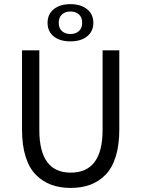

<svg xmlns="http://www.w3.org/2000/svg" viewBox="-20 -900 686 932"><path d="M86.9 -271V-655.8H170.9V-269Q170.9 -62 323.2 -62Q478 -62 478 -269V-655.8H559.1V-271Q559.1 -194.3 541.3 -138.4Q523.4 -82.5 491 -50.3Q458.5 -18.1 417 -2.9Q375.5 12.2 323.2 12.2Q271 12.2 229.5 -2.9Q188 -18.1 155.3 -50.3Q122.6 -82.5 104.7 -138.4Q86.9 -194.3 86.9 -271ZM433.1 -789.1Q433.1 -747.6 402.8 -723.4Q372.6 -699.2 321.8 -699.2Q271 -699.2 241 -723.1Q210.9 -747.1 210.9 -789.1Q210.9 -831.1 241.2 -855.5Q271.5 -879.9 321.8 -879.9Q372.1 -879.9 402.6 -855.5Q433.1 -831.1 433.1 -789.1ZM378.9 -789.1Q378.9 -815.4 363.3 -829.8Q347.7 -844.2 321.8 -844.2Q296.4 -844.2 280.8 -829.8Q265.1 -815.4 265.1 -789.1Q265.1 -763.2 280.8 -749Q296.4 -734.9 321.8 -734.9Q347.2 -734.9 363 -749Q378.9 -763.2 378.9 -789.1Z"/></svg>

Font: Source Sans Pro
Style: Regular
Weight: 400
Designer: Paul D. Hunt
Foundry: Adobe Systems Incorporated
Version: Version 3.006;hotconv 1.0.111;makeotfexe 2.5.65597